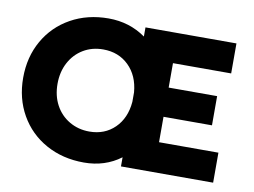

<svg xmlns="http://www.w3.org/2000/svg" viewBox="-78 -825 1258 952"><g transform="rotate(10 551.5 -349.5)"><path d="M29 -349Q29 -454 76 -536.5Q123 -619 206.5 -665.5Q290 -712 396 -712Q501 -712 583 -654V-700H1041V-549H748V-426H992V-279H748V-151H1047V0H583V-46Q504 13 398 13Q291 13 207 -33.5Q123 -80 76 -162.5Q29 -245 29 -349ZM398 -143Q475 -143 525.5 -192.5Q576 -242 583 -325V-373Q576 -456 525 -506Q474 -556 396 -556Q340 -556 296 -529.5Q252 -503 227 -456Q202 -409 202 -349Q202 -289 227 -242.5Q252 -196 297 -169.5Q342 -143 398 -143Z"/></g></svg>

Font: Oak Sans ExtraBold
Style: Regular
Weight: 800
Designer: Erik Kennedy, Walven
Foundry: Erik Kennedy, Walven
Version: Version 1.000